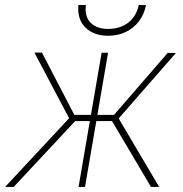

<svg xmlns="http://www.w3.org/2000/svg" viewBox="-51 -736 721 756"><path d="M227.1 -259.3 84.5 -528.8H114.3L241.7 -283.7H318.4L314.5 -259.3ZM245.6 -259.8 2.9 0H-30.8L232.9 -283.2ZM374.5 -528.3 283.7 0H258.3L349.1 -528.3ZM641.6 -527.3 407.2 -259.3H319.3L322.3 -283.7H397.9L609.4 -527.8ZM543.5 0 388.7 -261.7 407.7 -284.2 575.7 0ZM495.6 -716.3 523.9 -715.8Q516.6 -678.7 495.6 -651.6Q474.6 -624.5 443.8 -609.9Q413.1 -595.2 374.5 -595.2Q318.4 -595.2 285.4 -627.7Q252.4 -660.2 257.8 -716.3H287.1Q281.7 -669.9 306.2 -646Q330.6 -622.1 374.5 -622.1Q420.9 -622.1 453.1 -646.2Q485.4 -670.4 495.6 -716.3Z"/></svg>

Font: Roboto Condensed Thin
Style: Italic
Weight: 250
Italic angle: -12°
Designer: Christian Robertson
Foundry: Google
Version: Version 3.008; 2023